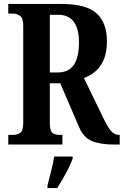

<svg xmlns="http://www.w3.org/2000/svg" viewBox="-20 -734 628 975"><path d="M22 0V-49H47Q67 -49 82.5 -59.5Q98 -70 98 -111V-602Q98 -643 81 -654Q64 -665 47 -665H22V-714H290Q418 -714 470.5 -666Q523 -618 523 -526Q523 -469 507 -431.5Q491 -394 464.5 -371.5Q438 -349 406 -338L506 -132Q526 -90 543.5 -69.5Q561 -49 583 -49H588V0H559Q491 0 447.5 -17.5Q404 -35 381 -90L286 -311H233V-111Q233 -70 246 -59.5Q259 -49 281 -49H297V0ZM272 -366Q329 -366 355 -404.5Q381 -443 381 -518Q381 -659 275 -659H233V-366ZM221 208Q229 176 239.5 135.5Q250 95 255 61H349V71Q342 92 328.5 119Q315 146 299.5 173Q284 200 270 221H221Z"/></svg>

Font: Noto Serif Thai ExtraCondensed
Style: Bold
Weight: 700
Width: 2
Designer: Monotype Design Team
Foundry: Monotype Imaging Inc.
Version: Version 2.002; ttfautohint (v1.8.4.7-5d5b)